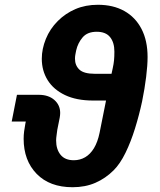

<svg xmlns="http://www.w3.org/2000/svg" viewBox="-20 -772 669 804"><path d="M51 -375H142Q183 -375 207.5 -353.5Q232 -332 232 -299Q232 -290 230 -279Q228 -268 225 -254L220 -229Q219 -220 217 -206.5Q215 -193 215 -184Q215 -147 233.5 -124Q252 -101 289 -101Q315 -101 336.5 -113.5Q358 -126 373.5 -151.5Q389 -177 397 -216L424 -351H370Q300 -351 252 -374Q204 -397 179.5 -436.5Q155 -476 155 -526Q155 -567 172 -609Q189 -651 222 -684Q254 -716 296 -734Q338 -752 390 -752Q454 -752 500.5 -726Q547 -700 572.5 -651Q598 -602 598 -533Q598 -499 592 -450Q586 -401 575 -347Q563 -291 545.5 -234.5Q528 -178 505.5 -132Q483 -86 456 -59Q422 -25 379.5 -6.5Q337 12 284 12Q188 12 133.5 -44Q79 -100 79 -191Q79 -206 81 -222Q83 -238 86 -253L88 -263H29ZM294 -526Q294 -498 312.5 -480.5Q331 -463 377 -463H447L452 -486Q456 -504 457.5 -519.5Q459 -535 459 -556Q459 -594 441 -616.5Q423 -639 385 -639Q346 -639 326 -615.5Q306 -592 299 -561Q297 -551 295.5 -543Q294 -535 294 -526Z"/></svg>

Font: IBM Plex Sans
Style: Bold Italic
Weight: 700
Italic angle: -11.31°
Designer: Mike Abbink, Paul van der Laan, Pieter van Rosmalen
Foundry: Bold Monday
Version: Version 3.201